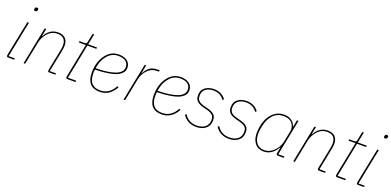

<svg xmlns="http://www.w3.org/2000/svg" viewBox="-1 -1575 4970 2440"><g transform="rotate(20 2483.5 -355.0)"><path d="M200 -673Q180 -673 180 -689Q180 -691 182 -703Q187 -722 209 -722Q229 -722 229 -706Q229 -704 227 -692Q222 -673 200 -673ZM159 0H81Q58 0 58 -19Q58 -23 60 -35L155 -506H176L78 -19H163Z M309 0H288L389 -506H410L389 -401H392Q454 -518 570 -518Q633 -518 667.5 -483.5Q702 -449 702 -386Q702 -356 695 -321L635 -19H720L716 0H638Q615 0 615 -19Q615 -23 617 -35L674 -320Q681 -358 681 -383Q681 -499 567 -499Q487 -499 434 -437Q384 -378 371 -312Z M989 0H883Q860 0 860 -19Q860 -23 862 -35L952 -487H857L861 -506H933Q957 -506 961 -531L985 -650H1006L977 -506H1098L1094 -487H973L880 -19H993Z M1319 12Q1143 12 1143 -187Q1143 -327 1212.5 -422.5Q1282 -518 1390 -518Q1462 -518 1505 -485Q1548 -452 1548 -395Q1548 -373 1541.5 -354Q1535 -335 1511 -312.5Q1487 -290 1447.5 -274Q1408 -258 1336 -246.5Q1264 -235 1167 -233Q1164 -203 1164 -189Q1164 -94 1202.5 -50.5Q1241 -7 1319 -7Q1442 -7 1508 -132L1527 -124Q1453 12 1319 12ZM1388 -499Q1306 -499 1248 -435Q1190 -371 1172 -269L1169 -252Q1526 -258 1526 -395Q1526 -443 1492 -471Q1458 -499 1388 -499Z M1661 0H1640L1741 -506H1762L1739 -392H1742Q1770 -447 1810.5 -476.5Q1851 -506 1915 -506H1945L1941 -487H1912Q1840 -487 1787.5 -432Q1735 -377 1719 -293Z M2157 12Q1981 12 1981 -187Q1981 -327 2050.5 -422.5Q2120 -518 2228 -518Q2300 -518 2343 -485Q2386 -452 2386 -395Q2386 -373 2379.5 -354Q2373 -335 2349 -312.5Q2325 -290 2285.5 -274Q2246 -258 2174 -246.5Q2102 -235 2005 -233Q2002 -203 2002 -189Q2002 -94 2040.5 -50.5Q2079 -7 2157 -7Q2280 -7 2346 -132L2365 -124Q2291 12 2157 12ZM2226 -499Q2144 -499 2086 -435Q2028 -371 2010 -269L2007 -252Q2364 -258 2364 -395Q2364 -443 2330 -471Q2296 -499 2226 -499Z M2624 12Q2503 12 2438 -86L2456 -98Q2513 -7 2624 -7Q2695 -7 2737 -41.5Q2779 -76 2779 -138Q2779 -183 2754.5 -205Q2730 -227 2676 -241L2626 -254Q2569 -269 2539.5 -296.5Q2510 -324 2510 -378Q2510 -445 2557.5 -481.5Q2605 -518 2677 -518Q2781 -518 2839 -439L2823 -425Q2771 -499 2676 -499Q2610 -499 2570.5 -467.5Q2531 -436 2531 -378Q2531 -333 2555.5 -309.5Q2580 -286 2632 -273L2682 -260Q2740 -245 2770 -218.5Q2800 -192 2800 -139Q2800 -67 2750.5 -27.5Q2701 12 2624 12Z M3066 12Q2945 12 2880 -86L2898 -98Q2955 -7 3066 -7Q3137 -7 3179 -41.5Q3221 -76 3221 -138Q3221 -183 3196.5 -205Q3172 -227 3118 -241L3068 -254Q3011 -269 2981.5 -296.5Q2952 -324 2952 -378Q2952 -445 2999.5 -481.5Q3047 -518 3119 -518Q3223 -518 3281 -439L3265 -425Q3213 -499 3118 -499Q3052 -499 3012.5 -467.5Q2973 -436 2973 -378Q2973 -333 2997.5 -309.5Q3022 -286 3074 -273L3124 -260Q3182 -245 3212 -218.5Q3242 -192 3242 -139Q3242 -67 3192.5 -27.5Q3143 12 3066 12Z M3806 0H3728Q3705 0 3705 -19Q3705 -23 3707 -35L3722 -111H3719Q3649 12 3538 12Q3461 12 3418 -40.5Q3375 -93 3375 -176Q3375 -270 3403.5 -346.5Q3432 -423 3489.5 -470.5Q3547 -518 3624 -518Q3686 -518 3726 -489.5Q3766 -461 3780 -413H3783L3801 -506H3822L3725 -19H3810ZM3538 -7Q3600 -7 3648 -47Q3722 -107 3741 -204L3769 -346Q3780 -403 3743 -451Q3706 -499 3624 -499Q3540 -499 3484.5 -441Q3429 -383 3409 -282L3402 -247Q3396 -214 3396 -176Q3396 -102 3432 -54.5Q3468 -7 3538 -7Z M3956 0H3935L4036 -506H4057L4036 -401H4039Q4101 -518 4217 -518Q4280 -518 4314.5 -483.5Q4349 -449 4349 -386Q4349 -356 4342 -321L4282 -19H4367L4363 0H4285Q4262 0 4262 -19Q4262 -23 4264 -35L4321 -320Q4328 -358 4328 -383Q4328 -499 4214 -499Q4134 -499 4081 -437Q4031 -378 4018 -312Z M4636 0H4530Q4507 0 4507 -19Q4507 -23 4509 -35L4599 -487H4504L4508 -506H4580Q4604 -506 4608 -531L4632 -650H4653L4624 -506H4745L4741 -487H4620L4527 -19H4640Z M4932 -673Q4912 -673 4912 -689Q4912 -691 4914 -703Q4919 -722 4941 -722Q4961 -722 4961 -706Q4961 -704 4959 -692Q4954 -673 4932 -673ZM4891 0H4813Q4790 0 4790 -19Q4790 -23 4792 -35L4887 -506H4908L4810 -19H4895Z"/></g></svg>

Font: IBM Plex Sans Thin
Style: Italic
Weight: 100
Italic angle: -11.31°
Designer: Mike Abbink, Paul van der Laan, Pieter van Rosmalen
Foundry: Bold Monday
Version: Version 3.0